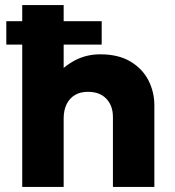

<svg xmlns="http://www.w3.org/2000/svg" viewBox="-20 -740 694 760"><path d="M68 0V-720H232V-396L198 -436.5Q231 -477 276.5 -501Q322 -525 377 -525Q448.5 -525 496.2 -496.5Q544 -468 567.5 -422Q591 -376 591 -323V0H427V-277Q427 -321 401.5 -348.5Q376 -376 330 -376.5Q299 -377 277.2 -364.2Q255.5 -351.5 243.8 -327.8Q232 -304 232 -271.5V0ZM5 -563.5V-656H382.5V-563.5Z"/></svg>

Font: Geologica Cursive
Style: Bold
Weight: 700
Designer: Sindre Bremnes, Frode Helland
Foundry: Monokrom Skriftforlag AS
Version: Version 1.010;gftools[0.9.28]